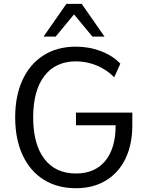

<svg xmlns="http://www.w3.org/2000/svg" viewBox="-20 -971 768 1000"><path d="M152.8 -359.4Q152.8 -219.8 210.9 -143.6Q269 -67.4 375.6 -67.4Q474.1 -67.4 528.2 -132.9Q582.3 -198.5 582.3 -318.7H375.6V-384.4H669.2V-318.7Q669.2 -218.5 633.4 -144.6Q597.5 -70.7 531.5 -30.7Q465.5 9.3 375.6 9.3Q278.7 9.3 207.4 -35.5Q136.1 -80.3 97.6 -163.4Q59.1 -246.5 59.1 -359.4Q59.1 -472.3 97.6 -555.4Q136.1 -638.4 207.4 -683.2Q278.7 -728 375.6 -728Q444.8 -728 506.9 -704.1Q569 -680.2 606.8 -639.2L574.8 -568.5Q536.1 -608.3 483.9 -629.8Q431.6 -651.4 375.6 -651.4Q269 -651.4 210.9 -575.1Q152.8 -498.9 152.8 -359.4ZM325.7 -950.8H405.5L524.5 -780.3H461.3L365.6 -896.1L269.9 -780.3H206.7Z"/></svg>

Font: Min Sans VF VF
Style: Regular
Weight: 400
Designer: Jinseong-Kim, NotoSansCJK, Nunito
Foundry: Jinseong-Kim
Version: Version 1.420;Glyphs 3.1.2 (3151)